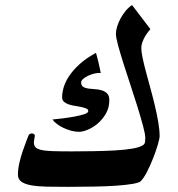

<svg xmlns="http://www.w3.org/2000/svg" viewBox="-20 -725 697 753"><path d="M606 -191.4Q606 -181.6 598.9 -157.5Q591.8 -133.3 580.8 -105.2Q569.8 -77.1 556.9 -51.8Q543.9 -26.4 532.2 -14.6Q525.9 -8.3 500.5 -3.9Q475.1 0.5 436.3 3.2Q397.5 5.9 348.6 6.8Q299.8 7.8 246.1 7.8Q201.7 7.8 165.5 7.1Q129.4 6.3 103.8 2Q78.1 -2.4 64.2 -12.2Q50.3 -22 50.3 -39.6Q50.3 -61 55.7 -85Q61 -108.9 68.6 -131.1Q76.2 -153.3 82.8 -170.4Q89.4 -187.5 92.3 -194.8Q93.8 -197.3 96.9 -199.5Q100.1 -201.7 105.5 -201.7Q108.9 -201.7 112.8 -199.5Q116.7 -197.3 116.7 -192.9Q116.7 -191.4 116 -188.2Q115.2 -185.1 114.7 -180.9Q114.3 -176.8 113.5 -172.9Q112.8 -168.9 112.8 -167Q112.8 -155.3 118.7 -148.2Q124.5 -141.1 140.9 -137.2Q157.2 -133.3 186 -132.3Q214.8 -131.3 261.2 -131.3Q301.8 -131.3 346.2 -132.1Q390.6 -132.8 430.2 -135Q469.7 -137.2 499.8 -142.3Q529.8 -147.5 542 -156.7Q547.9 -160.6 548.8 -168.7Q549.8 -176.8 549.8 -183.1Q549.8 -198.7 541 -231.2Q532.2 -263.7 519.8 -304.2Q507.3 -344.7 492.2 -389.9Q477.1 -435.1 464.4 -475.3Q451.7 -515.6 443.1 -547.1Q434.6 -578.6 434.6 -592.8Q434.6 -605 439.7 -621.6Q444.8 -638.2 453.4 -653.8Q461.9 -669.4 473.6 -683.3Q485.4 -697.3 498 -705.1L569.8 -610.8Q564.5 -604.5 558.3 -596.4Q552.2 -588.4 547.1 -579.1Q542 -569.8 538.1 -558.8Q534.2 -547.9 534.2 -536.1Q534.2 -522 539.3 -497.8Q544.4 -473.6 552.5 -443.1Q560.5 -412.6 570.1 -378.2Q579.6 -343.8 587.6 -309.8Q595.7 -275.9 600.8 -245.4Q606 -214.8 606 -191.4ZM408.7 -332Q408.7 -301.8 395 -278.8Q381.3 -255.9 362.5 -240Q343.8 -224.1 323.7 -216.1Q303.7 -208 290.5 -208Q274.4 -208 258.8 -212.4Q243.2 -216.8 229 -223.4Q214.8 -230 203.4 -238.8Q191.9 -247.6 185.5 -256.3Q201.7 -257.8 225.8 -260.7Q250 -263.7 272.2 -267.8Q294.4 -272 310.3 -277.1Q326.2 -282.2 326.2 -289.6Q326.2 -295.9 318.4 -299.3Q310.5 -302.7 299.3 -305.2Q288.1 -307.6 274.9 -309.6Q261.7 -311.5 250.5 -315.2Q239.3 -318.8 231.4 -325.4Q223.6 -332 223.6 -343.8Q223.6 -361.8 230 -383.3Q236.3 -404.8 252 -428Q267.6 -451.2 293 -474.1Q318.4 -497.1 356.4 -517.6Q357.9 -514.2 360.6 -502.7Q363.3 -491.2 366.7 -478Q370.1 -464.8 372.3 -452.9Q374.5 -440.9 375 -438.5Q364.3 -439.9 351.1 -436.8Q337.9 -433.6 326.2 -428.2Q314.5 -422.9 306.4 -415.8Q298.3 -408.7 298.3 -402.3Q297.9 -390.1 305.9 -384.8Q314 -379.4 326.2 -377.7Q338.4 -376 352.8 -375.2Q367.2 -374.5 379.6 -370.6Q392.1 -366.7 400.4 -358.2Q408.7 -349.6 408.7 -332Z"/></svg>

Font: Accordance
Style: Bold-Italic
Weight: 700
Italic angle: -11°
Version: Version 1.2 (build January 31, 2020) Miklal Software Solutio